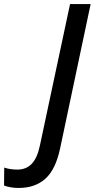

<svg xmlns="http://www.w3.org/2000/svg" viewBox="-171 -734 469 951"><path d="M-79 197Q-101 197 -119.5 193.5Q-138 190 -151 185L-150 96Q-136 101 -119.5 103.5Q-103 106 -85 106Q-41 106 -13.5 77Q14 48 27 -15L176 -714H278L127 0Q105 105 54 151Q3 197 -79 197Z"/></svg>

Font: Noto Sans SemiCondensed Medium
Style: Italic
Weight: 500
Width: 4
Italic angle: -12°
Designer: Monotype Design Team
Foundry: Monotype Imaging Inc.
Version: Version 2.013; ttfautohint (v1.8.4.7-5d5b)